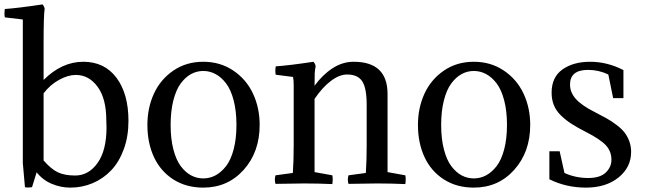

<svg xmlns="http://www.w3.org/2000/svg" viewBox="-27 -836 2941 876"><path d="M171.9 -471.2Q254.9 -554.2 353 -554.2Q449.7 -554.2 504.4 -481.2Q559.1 -408.2 559.1 -284.2Q559.1 -213.4 537.8 -155.3Q516.6 -97.2 480.5 -59.1Q444.3 -21 396.2 -0.5Q348.1 20 293.9 20Q250.5 20 209.5 2.9Q168.5 -14.2 140.1 -49.8L119.1 18.1Q99.6 21 86.9 18.1L77.1 -91.8V-747.1L-4.9 -756.8Q-8.3 -772 -4.9 -794.9Q57.1 -799.3 167 -815.9Q175.3 -806.2 176.8 -795.9Q171.9 -770 171.9 -633.8ZM315.9 -35.2Q377.4 -35.2 418.2 -92.5Q459 -149.9 459 -254.9Q459 -275.9 458 -287.1Q458 -385.7 418.5 -439.9Q378.9 -494.1 318.8 -494.1Q283.7 -494.1 242.9 -471.9Q202.1 -449.7 171.9 -410.2V-104Q205.6 -64.9 236.6 -50Q267.6 -35.2 315.9 -35.2Z M645.5 -266.1Q645.5 -343.8 675.3 -408.7Q705.1 -473.6 763.9 -513.9Q822.8 -554.2 900.4 -554.2Q978 -554.2 1037.6 -513.9Q1097.2 -473.6 1127.4 -408.7Q1157.7 -343.8 1157.7 -266.1Q1157.7 -142.6 1085 -61.3Q1012.2 20 900.4 20Q822.3 20 763.9 -17.3Q705.6 -54.7 675.5 -119.1Q645.5 -183.6 645.5 -266.1ZM763.9 -377.9Q751.5 -329.1 751.5 -266.1Q751.5 -203.1 763.9 -154.8Q776.4 -106.4 797.6 -78.1Q818.8 -49.8 844.7 -35.9Q870.6 -22 900.4 -22Q930.2 -22 956.3 -35.9Q982.4 -49.8 1004.4 -78.1Q1026.4 -106.4 1039.1 -154.8Q1051.8 -203.1 1051.8 -266.1Q1051.8 -329.1 1039.1 -377.9Q1026.4 -426.8 1004.6 -455.3Q982.9 -483.9 956.5 -498Q930.2 -512.2 900.4 -512.2Q870.6 -512.2 844.7 -498Q818.8 -483.9 797.6 -455.3Q776.4 -426.8 763.9 -377.9Z M1646 -356.9Q1646 -434.6 1625.5 -465.3Q1605 -496.1 1557.1 -496.1Q1521.5 -496.1 1482.7 -466.8Q1443.8 -437.5 1408.2 -384.8V-50.8L1489.3 -36.1Q1492.7 -20 1489.3 3.9Q1426.3 1 1360.4 1Q1314 1 1230 2.9Q1224.1 -16.6 1230 -36.1L1309.1 -46.9Q1313 -101.6 1313 -173.8V-448.2Q1313 -467.8 1310.1 -484.9L1231 -495.1Q1227.5 -510.3 1231 -533.2Q1293.9 -537.6 1403.3 -554.2Q1411.6 -544.4 1413.1 -534.2Q1409.7 -515.1 1408.9 -502.4Q1408.2 -489.7 1408.2 -444.8Q1444.3 -494.6 1490 -524.4Q1535.6 -554.2 1586.4 -554.2Q1741.2 -554.2 1741.2 -407.2V-50.8L1822.3 -36.1Q1825.7 -20 1822.3 3.9Q1759.3 1 1693.4 1Q1647 1 1563 2.9Q1557.1 -16.6 1563 -36.1L1642.1 -46.9Q1646 -101.6 1646 -173.8Z M1879.9 -266.1Q1879.9 -343.8 1909.7 -408.7Q1939.5 -473.6 1998.3 -513.9Q2057.1 -554.2 2134.8 -554.2Q2212.4 -554.2 2272 -513.9Q2331.5 -473.6 2361.8 -408.7Q2392.1 -343.8 2392.1 -266.1Q2392.1 -142.6 2319.3 -61.3Q2246.6 20 2134.8 20Q2056.6 20 1998.3 -17.3Q1939.9 -54.7 1909.9 -119.1Q1879.9 -183.6 1879.9 -266.1ZM1998.3 -377.9Q1985.8 -329.1 1985.8 -266.1Q1985.8 -203.1 1998.3 -154.8Q2010.7 -106.4 2032 -78.1Q2053.2 -49.8 2079.1 -35.9Q2105 -22 2134.8 -22Q2164.6 -22 2190.7 -35.9Q2216.8 -49.8 2238.8 -78.1Q2260.7 -106.4 2273.4 -154.8Q2286.1 -203.1 2286.1 -266.1Q2286.1 -329.1 2273.4 -377.9Q2260.7 -426.8 2239 -455.3Q2217.3 -483.9 2190.9 -498Q2164.6 -512.2 2134.8 -512.2Q2105 -512.2 2079.1 -498Q2053.2 -483.9 2032 -455.3Q2010.7 -426.8 1998.3 -377.9Z M2656.7 -23.9Q2710.9 -23.9 2736.8 -48.8Q2762.7 -73.7 2762.7 -106.9Q2762.7 -145.5 2737.5 -172.9Q2712.4 -200.2 2646.5 -233.9Q2606.9 -253.9 2580.8 -270.8Q2554.7 -287.6 2532.5 -309.1Q2510.3 -330.6 2500 -356.2Q2489.7 -381.8 2489.7 -413.1Q2489.7 -483.9 2539.1 -519Q2588.4 -554.2 2665.5 -554.2Q2744.1 -554.2 2817.4 -516.1V-388.2H2770.5L2748.5 -496.1Q2705.1 -517.1 2655.8 -517.1Q2573.7 -517.1 2573.7 -450.2Q2573.7 -414.1 2600.8 -384Q2627.9 -354 2687.5 -324.2Q2719.2 -308.1 2740.5 -296.1Q2761.7 -284.2 2784.9 -266.8Q2808.1 -249.5 2821.5 -232.7Q2835 -215.8 2843.8 -192.6Q2852.5 -169.4 2852.5 -143.1Q2852.5 -72.8 2795.2 -26.4Q2737.8 20 2646.5 20Q2555.7 20 2479.5 -18.1V-146H2526.4L2548.3 -46.9Q2598.6 -23.9 2656.7 -23.9Z"/></svg>

Font: Adamina
Style: Regular
Weight: 400
Designer: Cyreal (www.cyreal.org)
Foundry: Cyreal (www.cyreal.org)
Version: Version 1.010